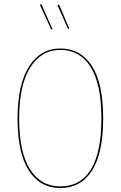

<svg xmlns="http://www.w3.org/2000/svg" viewBox="-20 -933 604 962"><path d="M497 -340Q497 -167 441.5 -79Q386 9 282 9Q181 9 124.5 -78.5Q68 -166 68 -338Q68 -510 125.5 -600Q183 -690 282 -690Q384 -690 440.5 -602.5Q497 -515 497 -340ZM76 -338Q76 -170 130.5 -84.5Q185 1 282 1Q383 1 435.5 -84Q488 -169 488 -340Q488 -512 434 -597.5Q380 -683 282 -683Q187 -683 131.5 -595Q76 -507 76 -338ZM243 -787 237 -784 180 -909 187 -913ZM327 -790 321 -787 268 -907 276 -910Z"/></svg>

Font: Fira Sans Compressed Eight
Style: Regular
Weight: 100
Width: 1
Designer: bBox Type GmbH & Carrois Corporate GbR & Edenspiekermann AG
Foundry: bBox Type GmbH & Carrois Corporate GbR & Edenspiekermann AG
Version: Version 4.301